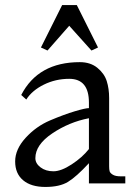

<svg xmlns="http://www.w3.org/2000/svg" viewBox="-20 -726 550 760"><path d="M368 -538 342 -526 254 -624 168 -526 142 -538 226 -706H284ZM476 0H332V-80Q282 -26 249 -6Q216 14 159.5 14Q103 14 71.5 -12.5Q40 -39 40 -87Q40 -135 81.5 -180.5Q123 -226 178.5 -249.5Q234 -273 276 -285.5Q318 -298 332 -298V-320Q332 -414 254 -414Q200 -414 153.5 -391Q107 -368 84 -332L64 -350Q131 -480 296 -480Q338 -480 365.5 -457.5Q393 -435 402.5 -405Q412 -375 412 -338V-68Q412 -55 414 -48Q416 -41 426.5 -34.5Q437 -28 458 -28H476ZM332 -136V-258Q254 -243 187 -198Q120 -153 120 -100Q120 -79 140.5 -63.5Q161 -48 191.5 -48Q222 -48 264 -75.5Q306 -103 332 -136Z"/></svg>

Font: Montaga
Style: Regular
Weight: 400
Designer: Alejandra Rodriguez
Foundry: Alejandra Rodriguez
Version: Version 1.001